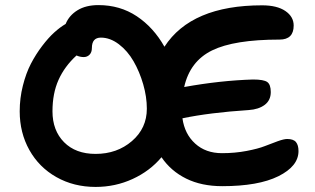

<svg xmlns="http://www.w3.org/2000/svg" viewBox="-20 -714 1248 761"><path d="M358.9 26.9Q272.5 26.9 203.6 -12Q134.8 -50.8 96.4 -119.4Q58.1 -188 58.1 -272.9Q58.1 -324.7 70.6 -374.3Q83 -423.8 102.5 -461.4Q122.1 -499 147 -531.7Q171.9 -564.5 195.1 -585.4Q218.3 -606.4 240.2 -619.1Q253.9 -652.8 287.1 -673.3Q320.3 -693.8 370.1 -693.8Q455.6 -693.8 522 -649.7Q588.4 -605.5 631.8 -528.8Q738.3 -692.9 1019 -692.9Q1078.1 -692.9 1111.1 -670.4Q1144 -647.9 1144 -612.8Q1144 -557.1 1087.9 -557.1Q908.2 -557.1 820.6 -514.2Q732.9 -471.2 710 -369.1Q853.5 -395 982.9 -398.9Q1025.4 -398.9 1039.3 -388.9Q1053.2 -378.9 1053.2 -349.1Q1053.2 -316.4 1029.1 -298.3Q1004.9 -280.3 965.8 -277.8Q810.1 -267.6 703.1 -245.1Q711.9 -182.6 753.7 -144.8Q795.4 -106.9 859.9 -106.9Q911.1 -106.9 957.3 -115.7Q1003.4 -124.5 1029.8 -135Q1056.2 -145.5 1080.8 -154.3Q1105.5 -163.1 1118.2 -163.1Q1143.1 -163.1 1153.1 -150.9Q1163.1 -138.7 1163.1 -115.2Q1163.1 -55.2 1083.5 -15.6Q1003.9 23.9 860.8 23.9Q778.8 23.9 718 -6.1Q657.2 -36.1 620.1 -90.8Q574.2 -36.1 505.6 -4.6Q437 26.9 358.9 26.9ZM188 -272.9Q188 -196.8 233.9 -150.4Q279.8 -104 358.9 -104Q443.8 -104 502.9 -154.8Q562 -205.6 562 -283.2Q562 -330.1 547.6 -379.9Q533.2 -429.7 509.5 -470.9Q485.8 -512.2 451.2 -538.6Q416.5 -564.9 379.9 -564.9Q344.2 -564.9 344.2 -523.9Q344.2 -506.8 335 -497.3Q325.7 -487.8 312 -487.8Q297.4 -487.8 283.2 -494.1Q235.8 -450.7 211.9 -397.2Q188 -343.8 188 -272.9Z"/></svg>

Font: Shantell Sans Bouncy
Style: Regular
Weight: 600
Designer: Stephen Nixon, Anya Danilova, Shantell Martin
Foundry: Arrow Type
Version: Version 1.006;[9816181b4]